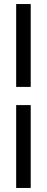

<svg xmlns="http://www.w3.org/2000/svg" viewBox="-20 -770 232 950"><path d="M132 -750V-340H60V-750ZM132 -250V160H60V-250Z"/></svg>

Font: TASA Explorer VF
Style: Regular
Weight: 400
Designer: Weizhong Zhang
Foundry: Local Remote
Version: Version 1.000;Glyphs 3.2 (3192)